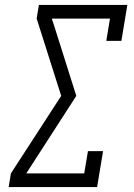

<svg xmlns="http://www.w3.org/2000/svg" viewBox="-20 -755 540 775"><path d="M15 0 24 -55 227 -368 128 -680 137 -735H494L470 -590H409L424 -680H189L197 -656L288 -368L86 -55H320L335 -145H396L372 0Z"/></svg>

Font: Iosevka Slab Light Oblique
Style: Regular
Weight: 300
Italic angle: -9°
Monospace: yes
Designer: Belleve Invis
Foundry: Belleve Invis
Version: Version 11.1.1; ttfautohint (v1.8.3)